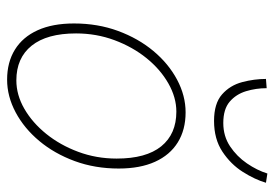

<svg xmlns="http://www.w3.org/2000/svg" viewBox="-136 -624 772 540"><g transform="rotate(90 250.0 -354.0)"><path d="M204 12Q155 12 119.5 -10Q84 -32 65 -74Q46 -116 46 -176Q46 -243 67 -300Q88 -357 123.5 -399.5Q159 -442 204 -466Q249 -490 296 -490Q345 -490 380.5 -468Q416 -446 435 -404Q454 -362 454 -302Q454 -235 433 -178Q412 -121 376.5 -78.5Q341 -36 296 -12Q251 12 204 12ZM206 -14Q247 -14 286 -36.5Q325 -59 356.5 -98Q388 -137 407 -188Q426 -239 426 -296Q426 -379 391.5 -421.5Q357 -464 294 -464Q254 -464 214.5 -441.5Q175 -419 143.5 -380Q112 -341 93 -290Q74 -239 74 -182Q74 -100 108.5 -57Q143 -14 206 -14ZM320 -570Q271 -570 245.5 -592.5Q220 -615 211 -649Q202 -683 202 -716L228 -718Q228 -688 236.5 -660Q245 -632 266 -614Q287 -596 326 -596Q363 -596 391.5 -615Q420 -634 439.5 -662.5Q459 -691 468 -720L494 -716Q485 -685 463.5 -651Q442 -617 406.5 -593.5Q371 -570 320 -570Z"/></g></svg>

Font: Source Sans 3 VF
Style: Italic
Weight: 200
Italic angle: -11°
Designer: Paul D. Hunt
Foundry: Adobe Systems Incorporated
Version: Version 3.042;hotconv 1.0.118;makeotfexe 2.5.65603